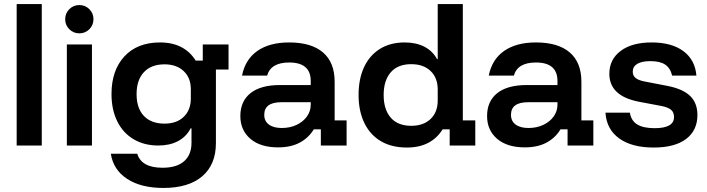

<svg xmlns="http://www.w3.org/2000/svg" viewBox="-20 -720 3496 950"><path d="M62.5 0V-700H186.7V0Z M310.8 0V-500H435V0ZM372.5 -555Q343.3 -555 322.9 -575.4Q302.5 -595.8 302.5 -625Q302.5 -654.2 322.9 -674.6Q343.3 -695 372.5 -695Q401.7 -695 422.1 -674.6Q442.5 -654.2 442.5 -625Q442.5 -595.8 422.1 -575.4Q401.7 -555 372.5 -555Z M788.3 210Q678.3 210 609.6 165.4Q540.8 120.8 528.3 40.8H659.2Q680 110 784.2 110Q854.2 110 890.8 77.9Q927.5 45.8 927.5 -13.3V-85H923.3Q901.7 -43.3 860.8 -21.7Q820 0 763.3 0Q693.3 0 640.8 -31.2Q588.3 -62.5 560 -120Q531.7 -177.5 531.7 -255Q531.7 -371.7 595.4 -440.8Q659.2 -510 771.7 -510Q833.3 -510 877.5 -486.7Q921.7 -463.3 948.3 -420H983.3V-500H1110.8V-375.8H1048.3V-11.7Q1048.3 94.2 980.8 152.1Q913.3 210 788.3 210ZM794.2 -108.3Q854.2 -108.3 889.2 -142.1Q924.2 -175.8 924.2 -233.3V-278.3Q924.2 -335 888.8 -368.3Q853.3 -401.7 794.2 -401.7Q728.3 -401.7 692.1 -362.9Q655.8 -324.2 655.8 -254.2Q655.8 -184.2 692.1 -146.2Q728.3 -108.3 794.2 -108.3Z M1355.8 9.2Q1268.3 9.2 1218.8 -33.3Q1169.2 -75.8 1169.2 -145.8Q1169.2 -219.2 1219.6 -259.2Q1270 -299.2 1365 -299.2H1517.5V-319.2Q1517.5 -410.8 1410.8 -410.8Q1320 -410.8 1301.7 -345.8H1177.5Q1193.3 -425.8 1253.3 -467.9Q1313.3 -510 1410.8 -510Q1520.8 -510 1578.3 -460.4Q1635.8 -410.8 1635.8 -315.8V-124.2H1695V0H1567.5V-80H1532.5Q1506.7 -37.5 1462.9 -14.2Q1419.2 9.2 1355.8 9.2ZM1374.2 -86.7Q1415 -86.7 1447.5 -102.1Q1480 -117.5 1498.8 -143.8Q1517.5 -170 1517.5 -202.5V-214.2H1371.7Q1287.5 -214.2 1287.5 -151.7Q1287.5 -120.8 1310.4 -103.8Q1333.3 -86.7 1374.2 -86.7Z M1993.3 10Q1916.7 10 1863.3 -22.1Q1810 -54.2 1782.1 -112.9Q1754.2 -171.7 1754.2 -250Q1754.2 -329.2 1781.2 -387.5Q1808.3 -445.8 1859.6 -477.9Q1910.8 -510 1982.5 -510Q2039.2 -510 2080 -488.8Q2120.8 -467.5 2142.5 -427.5H2145.8V-700H2270V-124.2H2331.7V0H2205V-80H2170Q2143.3 -36.7 2099.2 -13.3Q2055 10 1993.3 10ZM2015 -97.5Q2075 -97.5 2110.4 -131.2Q2145.8 -165 2145.8 -222.5V-277.5Q2145.8 -335 2110.4 -368.8Q2075 -402.5 2015 -402.5Q1948.3 -402.5 1913.3 -362.1Q1878.3 -321.7 1878.3 -250Q1878.3 -178.3 1913.3 -137.9Q1948.3 -97.5 2015 -97.5Z M2576.7 9.2Q2489.2 9.2 2439.6 -33.3Q2390 -75.8 2390 -145.8Q2390 -219.2 2440.4 -259.2Q2490.8 -299.2 2585.8 -299.2H2738.3V-319.2Q2738.3 -410.8 2631.7 -410.8Q2540.8 -410.8 2522.5 -345.8H2398.3Q2414.2 -425.8 2474.2 -467.9Q2534.2 -510 2631.7 -510Q2741.7 -510 2799.2 -460.4Q2856.7 -410.8 2856.7 -315.8V-124.2H2915.8V0H2788.3V-80H2753.3Q2727.5 -37.5 2683.8 -14.2Q2640 9.2 2576.7 9.2ZM2595 -86.7Q2635.8 -86.7 2668.3 -102.1Q2700.8 -117.5 2719.6 -143.8Q2738.3 -170 2738.3 -202.5V-214.2H2592.5Q2508.3 -214.2 2508.3 -151.7Q2508.3 -120.8 2531.2 -103.8Q2554.2 -86.7 2595 -86.7Z M3214.2 10Q3105.8 10 3043.3 -35.4Q2980.8 -80.8 2975.8 -162.5H3096.7Q3102.5 -123.3 3132.5 -104.6Q3162.5 -85.8 3219.2 -85.8Q3315 -85.8 3315 -140.8Q3315 -164.2 3300.4 -176.7Q3285.8 -189.2 3251.7 -195.8L3140.8 -216.7Q2995 -245 2995 -355Q2995 -425.8 3050.8 -467.9Q3106.7 -510 3204.2 -510Q3303.3 -510 3361.2 -467.1Q3419.2 -424.2 3425.8 -345.8H3305.8Q3296.7 -383.3 3271.2 -400.4Q3245.8 -417.5 3198.3 -417.5Q3155.8 -417.5 3133.3 -404.2Q3110.8 -390.8 3110.8 -365Q3110.8 -345.8 3125 -334.2Q3139.2 -322.5 3170 -316.7L3282.5 -295Q3359.2 -280 3395 -245Q3430.8 -210 3430.8 -150.8Q3430.8 -75 3375 -32.5Q3319.2 10 3214.2 10Z"/></svg>

Font: Funnel Display SemiBold
Style: Regular
Weight: 600
Designer: NORD ID, Kristian Moeller
Foundry: Dicotype
Version: Version 1.000